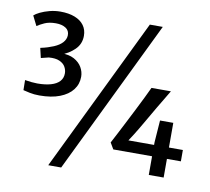

<svg xmlns="http://www.w3.org/2000/svg" viewBox="-102 -1074 1360 1241"><g transform="rotate(10 578.0 -453.5)"><path d="M51 -399 50 -465Q69 -461.5 92 -459.2Q115 -457 131 -457Q183.5 -457 220.5 -467.8Q257.5 -478.5 276.8 -499.8Q296 -521 296 -552Q296 -575 284.2 -595.2Q272.5 -615.5 246.2 -627.2Q220 -639 176 -635.5L125.5 -623L110.5 -687Q137 -692.5 158 -699.2Q179 -706 196 -713Q232.5 -728.5 251.8 -749.8Q271 -771 272 -797Q273 -828.5 248 -844.8Q223 -861 183 -861Q139 -861 109.2 -847.5Q79.5 -834 61.5 -821.5L29.5 -885.5Q41.5 -897 67.8 -909.8Q94 -922.5 128.2 -931.5Q162.5 -940.5 199 -940.5Q254 -940.5 293.5 -925Q333 -909.5 354 -880.8Q375 -852 375 -812Q375 -758.5 337.5 -721.8Q300 -685 248.5 -667.5L248 -676.5Q300.5 -677.5 335 -658.8Q369.5 -640 386.5 -610.5Q403.5 -581 403.5 -548.5Q403.5 -500 374.8 -462.8Q346 -425.5 291.2 -404.2Q236.5 -383 158 -383Q123 -383 93.8 -389.2Q64.5 -395.5 51 -399ZM782 -958H867L378 51H293ZM689.5 -122.5 665 -164Q677 -186.5 696.8 -224.5Q716.5 -262.5 740 -308.5Q763.5 -354.5 787.2 -401.2Q811 -448 831 -489Q851 -530 863.5 -557H991Q951 -491 918.2 -435.2Q885.5 -379.5 858 -331.5Q830.5 -283.5 804.5 -242L775.5 -197H1133V-122.5ZM944 0V-214L954.5 -359H1041.5V0Z"/></g></svg>

Font: Tracken
Style: Regular
Weight: 400
Designer: Eben Sorkin
Foundry: Eben Sorkin
Version: Version 2.001